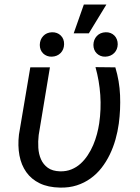

<svg xmlns="http://www.w3.org/2000/svg" viewBox="-20 -830 627 860"><path d="M203.6 -528.3 153.3 -225.1Q149.9 -196.8 151.6 -168.2Q153.3 -139.6 163.6 -116.5Q173.8 -93.3 194.3 -78.4Q214.8 -63.5 249.5 -62.5Q277.3 -62 300 -71.3Q322.8 -80.6 340.8 -96.9Q358.9 -113.3 373 -134.8Q387.2 -156.2 397.5 -180.4Q407.7 -204.6 414.3 -229.5Q420.9 -254.4 424.3 -277.3Q433.6 -340.3 429.2 -404.3Q424.8 -468.3 407.7 -529.3L496.6 -528.3Q515.1 -467.3 517.8 -403.6Q520.5 -339.8 512.2 -276.9Q507.3 -240.7 497.3 -205.3Q487.3 -169.9 471.7 -137.7Q456.1 -105.5 434.8 -78.1Q413.6 -50.8 385.7 -30.8Q357.9 -10.7 324 0.2Q290 11.2 249 10.3Q195.3 9.3 157.7 -9Q120.1 -27.3 97.7 -59.1Q75.2 -90.8 67.1 -133.8Q59.1 -176.8 64.9 -227.1L115.7 -528.3ZM355.5 -809.6H456.5L377.9 -680.7H310.1ZM158.2 -628.9Q158.7 -652.8 173.6 -668.7Q188.5 -684.6 212.9 -685.5Q236.8 -686 252.2 -670.9Q267.6 -655.8 267.1 -631.8Q266.6 -607.9 251.5 -592.5Q236.3 -577.1 212.4 -576.2Q200.7 -575.7 190.7 -579.6Q180.7 -583.5 173.3 -590.6Q166 -597.7 162.1 -607.4Q158.2 -617.2 158.2 -628.9ZM398.4 -628.9Q398.9 -652.8 413.8 -668.7Q428.7 -684.6 453.1 -685.5Q464.8 -686 474.9 -682.1Q484.9 -678.2 492.2 -670.9Q499.5 -663.6 503.4 -653.6Q507.3 -643.6 507.3 -631.8Q506.8 -607.9 491.5 -592.5Q476.1 -577.1 452.1 -576.2Q440.4 -575.7 430.7 -579.6Q420.9 -583.5 413.6 -590.6Q406.2 -597.7 402.3 -607.4Q398.4 -617.2 398.4 -628.9Z"/></svg>

Font: Roboto Mono
Style: Italic
Weight: 400
Designer: Google
Version: Version 2.000985; 2015; ttfautohint (v1.3)